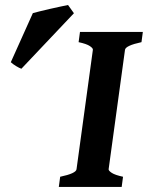

<svg xmlns="http://www.w3.org/2000/svg" viewBox="-20 -742 587 762"><path d="M546.9 -615.2 541.5 -574.7Q478.5 -561 476.1 -544.4L411.1 -70.3Q410.6 -64.5 423.6 -55.9Q436.5 -47.4 468.3 -40.5L462.9 0H213.4L218.8 -40.5Q281.7 -53.7 283.7 -70.3L348.6 -544.4Q349.6 -550.3 336.7 -559.1Q323.7 -567.9 292 -574.7L297.4 -615.2ZM273.4 -689.5 64.9 -469.2Q57.1 -471.7 44.2 -479.5Q31.2 -487.3 22.9 -495.1L110.4 -689.9Q118.7 -692.4 137.5 -697Q156.2 -701.7 178.7 -706.8Q201.2 -711.9 220.9 -716.1Q240.7 -720.2 250 -722.2Z"/></svg>

Font: Gentium Book Plus
Style: Bold Italic
Weight: 700
Italic angle: -8°
Designer: Victor Gaultney, Annie Olsen, Iska Routamaa, Becca Hirsbrunner
Foundry: SIL International
Version: Version 6.101